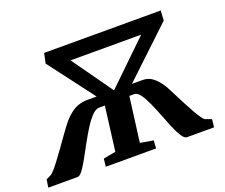

<svg xmlns="http://www.w3.org/2000/svg" viewBox="-147 -929 1307 1114"><g transform="rotate(-20 507.0 -371.5)"><path d="M-26 0 -18.5 -48.5 10 -62.5Q18.5 -66 34.8 -84.2Q51 -102.5 71.2 -129.5Q91.5 -156.5 113.2 -186.8Q135 -217 155.2 -245.8Q175.5 -274.5 191.8 -296.2Q208 -318 216.5 -327.5Q237 -350.5 258.8 -367Q280.5 -383.5 305.8 -392.2Q331 -401 362.5 -401H418.5L205.5 -682L219 -743H938.5L935 -682L636 -400H701Q736.5 -400 762.5 -380.2Q788.5 -360.5 811.5 -326Q818 -316.5 829.5 -294.8Q841 -273 855.5 -244.2Q870 -215.5 885.8 -185.2Q901.5 -155 916.8 -128.2Q932 -101.5 944.5 -83.5Q957 -65.5 965 -62.5L1003 -48.5L997.5 0H830.5Q815.5 0 799.5 -24.5Q783.5 -49 767.2 -87.8Q751 -126.5 734.2 -170Q717.5 -213.5 700 -252Q682.5 -290.5 664.8 -315Q647 -339.5 628 -339.5H598L562 -62.5L643 -48.5L639.5 0H329L334.5 -48.5L410.5 -62.5L445.5 -335.5H410Q389 -335.5 365.2 -311.2Q341.5 -287 317.5 -248.8Q293.5 -210.5 270.2 -167.8Q247 -125 225.8 -86.5Q204.5 -48 186.8 -24Q169 0 155.5 0ZM525.5 -400 784 -650H348Z"/></g></svg>

Font: Merriweather ExtraBold
Style: Italic
Weight: 800
Italic angle: -7.8°
Version: Version 2.101